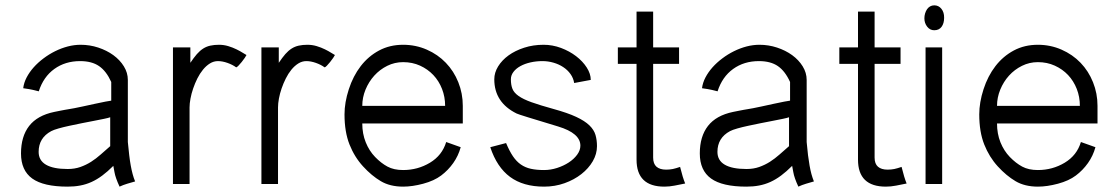

<svg xmlns="http://www.w3.org/2000/svg" viewBox="-20 -693 4208 723"><path d="M488.8 -9.8Q474.6 -5.9 459.2 -1.2Q443.8 3.4 430.2 9.8Q414.6 -23.9 411.1 -44.7Q407.7 -65.4 406.7 -68.4Q385.3 -46.9 365.2 -32Q345.2 -17.1 324.7 -7.8Q304.2 1.5 282.2 5.6Q260.3 9.8 234.9 9.8Q143.6 9.8 101.3 -20.8Q59.1 -51.3 59.1 -115.2Q59.1 -179.2 89.8 -218.8Q120.6 -258.3 184.1 -271.5Q198.2 -274.4 207 -276.1Q215.8 -277.8 223.6 -279.3Q231.4 -280.8 239.5 -282Q247.6 -283.2 260 -285.6Q272.5 -288.1 291 -292Q309.6 -295.9 337.9 -302.2Q385.7 -312.5 398.9 -314V-384.3Q380.4 -425.3 353 -444.1Q325.7 -462.9 281.7 -462.9Q225.6 -462.9 184.6 -433.3Q143.6 -403.8 126 -349.1Q120.1 -350.6 115.2 -351.8Q110.4 -353 104.2 -354.5Q98.1 -356 89.6 -357.4Q81.1 -358.9 67.4 -360.8Q69.8 -381.3 80.3 -401.4Q90.8 -421.4 106.9 -439.5Q123 -457.5 143.8 -473.1Q164.6 -488.8 187.7 -500.2Q210.9 -511.7 235.4 -518.1Q259.8 -524.4 283.7 -524.4Q317.9 -524.4 349.9 -513.9Q381.8 -503.4 406.7 -485.4Q431.6 -467.3 446.5 -443.1Q461.4 -418.9 461.4 -392.1V-158.2Q463.9 -130.4 466.6 -108.6Q469.2 -86.9 472.4 -69.3Q475.6 -51.8 479.5 -37.4Q483.4 -22.9 488.8 -9.8ZM395 -142.6V-251.5Q388.7 -249 372.1 -245.6Q355.5 -242.2 334 -238Q312.5 -233.9 287.8 -229Q263.2 -224.1 240.7 -219.2Q218.3 -214.4 200.2 -209.2Q182.1 -204.1 172.9 -199.2Q125.5 -173.8 125.5 -121.1Q125.5 -88.9 153.1 -72.8Q180.7 -56.6 234.9 -56.6Q261.2 -56.6 282.7 -64.2Q304.2 -71.8 323 -83.7Q341.8 -95.7 359.1 -111.1Q376.5 -126.5 395 -142.6Z M908.2 -485.8Q906.7 -482.4 901.6 -474.9Q896.5 -467.3 890.1 -459.5Q883.8 -451.7 877.9 -445.6Q872.1 -439.5 869.1 -439.5Q856 -449.2 836.7 -456.1Q817.4 -462.9 800.8 -462.9Q784.7 -462.9 770.5 -454.1Q756.3 -445.3 744.4 -430.7Q732.4 -416 723.1 -397.5Q713.9 -378.9 707.3 -359.6Q700.7 -340.3 697.3 -321.8Q693.8 -303.2 693.8 -288.6V0H631.3V-514.6H696.8V-456.5Q710 -476.1 721.4 -489.3Q732.9 -502.4 745.4 -510.3Q757.8 -518.1 772.2 -521.2Q786.6 -524.4 804.7 -524.4Q822.8 -524.4 839.6 -519.3Q856.4 -514.2 870.4 -507.3Q884.3 -500.5 894.3 -494.1Q904.3 -487.8 908.2 -485.8Z M1241.2 -485.8Q1239.7 -482.4 1234.6 -474.9Q1229.5 -467.3 1223.1 -459.5Q1216.8 -451.7 1210.9 -445.6Q1205.1 -439.5 1202.1 -439.5Q1189 -449.2 1169.7 -456.1Q1150.4 -462.9 1133.8 -462.9Q1117.7 -462.9 1103.5 -454.1Q1089.4 -445.3 1077.4 -430.7Q1065.4 -416 1056.2 -397.5Q1046.9 -378.9 1040.3 -359.6Q1033.7 -340.3 1030.3 -321.8Q1026.9 -303.2 1026.9 -288.6V0H964.4V-514.6H1029.8V-456.5Q1043 -476.1 1054.4 -489.3Q1065.9 -502.4 1078.4 -510.3Q1090.8 -518.1 1105.2 -521.2Q1119.6 -524.4 1137.7 -524.4Q1155.8 -524.4 1172.6 -519.3Q1189.5 -514.2 1203.4 -507.3Q1217.3 -500.5 1227.3 -494.1Q1237.3 -487.8 1241.2 -485.8Z M1722.7 -228H1344.2Q1344.2 -189.5 1357.2 -157.2Q1370.1 -125 1392.6 -101.8Q1415 -78.6 1439 -65.7Q1462.9 -52.7 1498 -52.7Q1553.2 -52.7 1599.1 -80.3Q1645 -107.9 1660.2 -158.2Q1674.3 -153.3 1687.7 -148.4Q1701.2 -143.6 1714.8 -138.7Q1706.1 -106.4 1686.8 -79.1Q1667.5 -51.8 1641.1 -32Q1614.7 -12.2 1573.7 -1.2Q1532.7 9.8 1498 9.8Q1448.7 9.8 1414.1 -10.7Q1379.4 -31.2 1347.2 -66.4Q1314.9 -101.6 1296.1 -148.9Q1277.3 -196.3 1277.3 -262.2Q1277.3 -307.1 1293.5 -356.9Q1309.6 -406.7 1338.4 -444.1Q1367.2 -481.4 1407.5 -502.9Q1447.8 -524.4 1498 -524.4Q1545.4 -524.4 1587.2 -506.1Q1628.9 -487.8 1658.9 -456.5Q1689 -425.3 1705.8 -383.3Q1722.7 -341.3 1722.7 -294.4ZM1656.2 -294.4Q1656.2 -328.1 1644.5 -358.2Q1632.8 -388.2 1611.8 -410.4Q1590.8 -432.6 1561.8 -445.8Q1532.7 -459 1498 -459Q1466.3 -459 1438.2 -445.1Q1410.2 -431.2 1389.4 -408.2Q1368.7 -385.3 1356.4 -355.5Q1344.2 -325.7 1344.2 -294.4Z M2228 -142.6Q2228 -113.3 2212.2 -85.9Q2196.3 -58.6 2169.2 -37.4Q2142.1 -16.1 2106 -3.2Q2069.8 9.8 2028.8 9.8Q1950.2 9.8 1900.6 -26.9Q1851.1 -63.5 1826.2 -138.7L1885.7 -154.3Q1898.4 -124 1911.6 -104.5Q1924.8 -85 1941.4 -73.5Q1958 -62 1979 -57.4Q2000 -52.7 2028.8 -52.7Q2053.2 -52.7 2077.6 -60.5Q2102.1 -68.4 2121.6 -81.1Q2141.1 -93.8 2153.3 -110.4Q2165.5 -127 2165.5 -144.5Q2165.5 -191.4 2081.5 -216.8Q2007.3 -239.3 1968.5 -251.2Q1929.7 -263.2 1925.3 -265.6Q1841.3 -307.1 1841.3 -394.5Q1841.3 -419.4 1855.7 -442.9Q1870.1 -466.3 1895 -484.4Q1919.9 -502.4 1953.9 -513.4Q1987.8 -524.4 2026.9 -524.4Q2060.5 -524.4 2092.5 -512.5Q2124.5 -500.5 2149.4 -481.4Q2174.3 -462.4 2189.5 -438.7Q2204.6 -415 2204.6 -392.1L2142.1 -380.4Q2139.2 -398.9 2128.2 -414.3Q2117.2 -429.7 2100.8 -440.4Q2084.5 -451.2 2064.2 -457Q2043.9 -462.9 2022.9 -462.9Q1999 -462.9 1977.5 -458Q1956.1 -453.1 1939.7 -444.1Q1923.3 -435.1 1913.6 -422.4Q1903.8 -409.7 1903.8 -394.5Q1903.8 -373 1909.7 -358.4Q1915.5 -343.8 1932.9 -331.5Q1950.2 -319.3 1981.4 -308.1Q2012.7 -296.9 2064 -282.7Q2117.2 -268.1 2149.7 -252.9Q2182.1 -237.8 2199.5 -220.9Q2216.8 -204.1 2222.4 -184.8Q2228 -165.5 2228 -142.6Z M2560.1 -2Q2540.5 2 2520.5 5.9Q2500.5 9.8 2481.9 9.8Q2377 9.8 2377 -91.8V-452.6H2306.6V-514.6H2377V-649.4H2439.5V-514.6H2537.1V-452.6H2439.5V-99.6Q2439.5 -76.2 2452.1 -65.2Q2464.8 -54.2 2488.3 -54.2Q2502 -54.2 2513.7 -56.6Q2525.4 -59.1 2541 -64.5Q2550.8 -24.4 2560.1 -2Z M3044.9 -9.8Q3030.8 -5.9 3015.4 -1.2Q3000 3.4 2986.3 9.8Q2970.7 -23.9 2967.3 -44.7Q2963.9 -65.4 2962.9 -68.4Q2941.4 -46.9 2921.4 -32Q2901.4 -17.1 2880.9 -7.8Q2860.4 1.5 2838.4 5.6Q2816.4 9.8 2791 9.8Q2699.7 9.8 2657.5 -20.8Q2615.2 -51.3 2615.2 -115.2Q2615.2 -179.2 2646 -218.8Q2676.8 -258.3 2740.2 -271.5Q2754.4 -274.4 2763.2 -276.1Q2772 -277.8 2779.8 -279.3Q2787.6 -280.8 2795.7 -282Q2803.7 -283.2 2816.2 -285.6Q2828.6 -288.1 2847.2 -292Q2865.7 -295.9 2894 -302.2Q2941.9 -312.5 2955.1 -314V-384.3Q2936.5 -425.3 2909.2 -444.1Q2881.8 -462.9 2837.9 -462.9Q2781.7 -462.9 2740.7 -433.3Q2699.7 -403.8 2682.1 -349.1Q2676.3 -350.6 2671.4 -351.8Q2666.5 -353 2660.4 -354.5Q2654.3 -356 2645.8 -357.4Q2637.2 -358.9 2623.5 -360.8Q2626 -381.3 2636.5 -401.4Q2647 -421.4 2663.1 -439.5Q2679.2 -457.5 2700 -473.1Q2720.7 -488.8 2743.9 -500.2Q2767.1 -511.7 2791.5 -518.1Q2815.9 -524.4 2839.8 -524.4Q2874 -524.4 2906 -513.9Q2938 -503.4 2962.9 -485.4Q2987.8 -467.3 3002.7 -443.1Q3017.6 -418.9 3017.6 -392.1V-158.2Q3020 -130.4 3022.7 -108.6Q3025.4 -86.9 3028.6 -69.3Q3031.7 -51.8 3035.6 -37.4Q3039.6 -22.9 3044.9 -9.8ZM2951.2 -142.6V-251.5Q2944.8 -249 2928.2 -245.6Q2911.6 -242.2 2890.1 -238Q2868.7 -233.9 2844 -229Q2819.3 -224.1 2796.9 -219.2Q2774.4 -214.4 2756.3 -209.2Q2738.3 -204.1 2729 -199.2Q2681.6 -173.8 2681.6 -121.1Q2681.6 -88.9 2709.2 -72.8Q2736.8 -56.6 2791 -56.6Q2817.4 -56.6 2838.9 -64.2Q2860.4 -71.8 2879.2 -83.7Q2897.9 -95.7 2915.3 -111.1Q2932.6 -126.5 2951.2 -142.6Z M3394 -2Q3374.5 2 3354.5 5.9Q3334.5 9.8 3315.9 9.8Q3210.9 9.8 3210.9 -91.8V-452.6H3140.6V-514.6H3210.9V-649.4H3273.4V-514.6H3371.1V-452.6H3273.4V-99.6Q3273.4 -76.2 3286.1 -65.2Q3298.8 -54.2 3322.3 -54.2Q3335.9 -54.2 3347.7 -56.6Q3359.4 -59.1 3375 -64.5Q3384.8 -24.4 3394 -2Z M3535.2 -626Q3535.2 -605 3525.6 -592Q3516.1 -579.1 3498 -579.1Q3481.9 -579.1 3471.4 -592.5Q3460.9 -606 3460.9 -624Q3460.9 -633.8 3463.6 -642.6Q3466.3 -651.4 3470.9 -658.2Q3475.6 -665 3482.4 -668.9Q3489.3 -672.9 3498 -672.9Q3514.6 -672.9 3525.1 -659.7Q3535.6 -646.5 3535.2 -626ZM3527.8 0H3465.3V-514.6H3527.8Z M4112.8 -228H3734.4Q3734.4 -189.5 3747.3 -157.2Q3760.3 -125 3782.7 -101.8Q3805.2 -78.6 3829.1 -65.7Q3853 -52.7 3888.2 -52.7Q3943.4 -52.7 3989.3 -80.3Q4035.2 -107.9 4050.3 -158.2Q4064.5 -153.3 4077.9 -148.4Q4091.3 -143.6 4105 -138.7Q4096.2 -106.4 4076.9 -79.1Q4057.6 -51.8 4031.2 -32Q4004.9 -12.2 3963.9 -1.2Q3922.9 9.8 3888.2 9.8Q3838.9 9.8 3804.2 -10.7Q3769.5 -31.2 3737.3 -66.4Q3705.1 -101.6 3686.3 -148.9Q3667.5 -196.3 3667.5 -262.2Q3667.5 -307.1 3683.6 -356.9Q3699.7 -406.7 3728.5 -444.1Q3757.3 -481.4 3797.6 -502.9Q3837.9 -524.4 3888.2 -524.4Q3935.5 -524.4 3977.3 -506.1Q4019 -487.8 4049.1 -456.5Q4079.1 -425.3 4095.9 -383.3Q4112.8 -341.3 4112.8 -294.4ZM4046.4 -294.4Q4046.4 -328.1 4034.7 -358.2Q4022.9 -388.2 4002 -410.4Q3981 -432.6 3951.9 -445.8Q3922.9 -459 3888.2 -459Q3856.4 -459 3828.4 -445.1Q3800.3 -431.2 3779.5 -408.2Q3758.8 -385.3 3746.6 -355.5Q3734.4 -325.7 3734.4 -294.4Z"/></svg>

Font: Saysettha OT
Style: Regular
Weight: 400
Designer: John M. Durdin and Silvain Dupertuis
Foundry: Lao Script for Windows
Version: Version 2.000